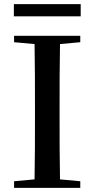

<svg xmlns="http://www.w3.org/2000/svg" viewBox="-20 -908 457 928"><path d="M47 -829H370V-888H47ZM48 -704 147 -695C149 -595 149 -495 149 -393V-342C149 -241 149 -140 147 -41L48 -32V0H368V-32L270 -41C268 -141 268 -242 268 -343V-393C268 -494 268 -596 270 -695L368 -704V-735H48Z"/></svg>

Font: Noto Serif CJK KR SemiBold
Style: Regular
Weight: 600
Designer: Ryoko NISHIZUKA 西塚涼子 (kana & ideographs); Frank Grießhammer (Latin, Greek & Cyrillic); Wenlong ZHANG 张文龙 (bopomofo); San
Foundry: Adobe
Version: Version 2.001;hotconv 1.1.0;makeotfexe 2.6.0